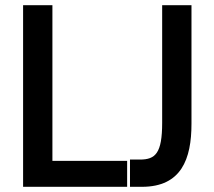

<svg xmlns="http://www.w3.org/2000/svg" viewBox="-20 -720 823 740"><path d="M605 -700V-247C605 -129 579 -105 519 -105H481V0H527C679 0 718 -107 718 -243V-700ZM69 -700V0H470V-100H182V-700Z"/></svg>

Font: Mint Spirit
Style: Bold
Weight: 700
Designer: HARENDAL Hirwen
Foundry: Arkandis Digital Foundry.
Version: Version 1.004;FFEdit